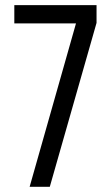

<svg xmlns="http://www.w3.org/2000/svg" viewBox="-20 -720 427 740"><path d="M35.2 -629.9V-700.2H352.1V-631.8L171.9 0H94.2L272.9 -629.9Z"/></svg>

Font: Bebas Neue Regular
Style: Regular
Weight: 400
Designer: Ryoichi Tsunekawa
Foundry: Ryoichi Tsunekawa
Version: Version 001.003